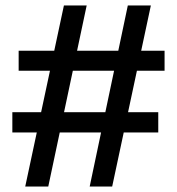

<svg xmlns="http://www.w3.org/2000/svg" viewBox="-20 -680 645 700"><path d="M307 0 446 -660H530L389 0ZM25 -197V-271H557V-197ZM72 0 213 -660H296L156 0ZM48 -422V-495H580V-422Z"/></svg>

Font: Bricolage Grotesque
Style: Regular
Weight: 400
Designer: Mathieu Triay
Foundry: Atelier Triay
Version: Version 1.001;gftools[0.9.33.dev8+g029e19f]